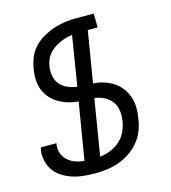

<svg xmlns="http://www.w3.org/2000/svg" viewBox="-110 -824 821 922"><g transform="rotate(-15 300.0 -363.5)"><path d="M249 8Q220 8 191.5 5Q163 2 137 -6.5Q111 -15 88 -29.5Q65 -44 49.5 -66Q34 -88 28 -115.5Q22 -143 27 -172Q28 -174 28.5 -176Q29 -178 30 -180H107L106 -175Q102 -152 109.5 -130.5Q117 -109 133.5 -94.5Q150 -80 171 -72.5Q192 -65 215 -63L262 -346Q235 -348 210.5 -355.5Q186 -363 164 -376Q142 -389 125.5 -408Q109 -427 100 -450.5Q91 -474 90 -501Q89 -528 94 -555Q98 -580 107.5 -605Q117 -630 135 -651Q153 -672 176 -687Q199 -702 224 -712Q249 -722 275 -727.5Q301 -733 326 -734V-735H441L442 -666H393L351 -412Q379 -410 404.5 -402Q430 -394 452 -379.5Q474 -365 489.5 -344Q505 -323 513.5 -298Q522 -273 522 -245Q522 -217 517 -189L516 -185Q512 -156 500 -128Q488 -100 467.5 -76.5Q447 -53 420.5 -36Q394 -19 365.5 -9Q337 1 307.5 4.5Q278 8 249 8ZM274 -416 314 -663Q298 -661 282 -656.5Q266 -652 250.5 -645Q235 -638 221 -628Q207 -618 196 -605Q185 -592 178.5 -576Q172 -560 170 -544Q166 -519 171 -495.5Q176 -472 191 -455Q206 -438 227.5 -428.5Q249 -419 274 -416ZM293 -63Q319 -66 344.5 -76Q370 -86 391 -104Q412 -122 424 -146.5Q436 -171 440 -196L441 -200Q444 -218 443.5 -235Q443 -252 438.5 -268Q434 -284 424 -297Q414 -310 401 -319.5Q388 -329 372 -334.5Q356 -340 339 -343Z"/></g></svg>

Font: Iosevka HT Extended
Style: Italic
Weight: 400
Width: 7
Italic angle: -9°
Monospace: yes
Designer: Belleve Invis
Foundry: Belleve Invis
Version: Version 32.3.0; ttfautohint (v1.8.4)